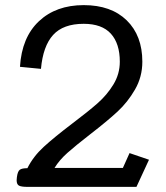

<svg xmlns="http://www.w3.org/2000/svg" viewBox="-20 -730 647 750"><path d="M45 -26Q45 -33 46 -38Q49 -61 57.5 -67Q66 -73 87 -73Q110 -119 151 -156.5Q192 -194 263 -248Q324 -294 361 -326.5Q398 -359 423 -400Q448 -441 448 -489Q448 -560 413 -598.5Q378 -637 307 -637Q227 -637 187.5 -593.5Q148 -550 140 -461L58 -469Q65 -584 132 -647Q199 -710 307 -710Q414 -710 475 -650.5Q536 -591 536 -489Q536 -430 507.5 -380.5Q479 -331 439 -294Q399 -257 333 -206Q275 -161 243.5 -133Q212 -105 193 -74H460L486 -132L562 -106L513 0H88Q63 0 54 -5Q45 -10 45 -26Z"/></svg>

Font: Niramit
Style: Regular
Weight: 400
Version: Version 1.000; ttfautohint (v1.6)